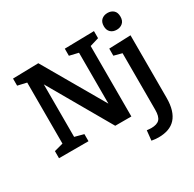

<svg xmlns="http://www.w3.org/2000/svg" viewBox="-210 -992 1469 1455"><g transform="rotate(-30 525.0 -264.5)"><path d="M493 -697 751 -702V-640L655 -611L673 -638V0H532L203 -572L220 -573V-62L201 -88L298 -62V0H40V-62L137 -88L118 -62V-637L131 -614L40 -635V-697L264 -702L589 -140H571V-638L590 -612L493 -635ZM774 241Q759 241 744.5 239.5Q730 238 713 235L722 149Q733 150 742.5 151Q752 152 760 152Q811 152 833 128.5Q855 105 855 47V-460L868 -445L785 -467V-529L975 -536V10Q975 71 961.5 114.5Q948 158 922.5 186Q897 214 859.5 227.5Q822 241 774 241ZM907 -624Q874 -624 854 -643Q834 -662 834 -696Q834 -733 855 -751.5Q876 -770 908 -770Q939 -770 959.5 -752Q980 -734 980 -697Q980 -661 959 -642.5Q938 -624 907 -624Z"/></g></svg>

Font: Bitter Thin SemiBold
Style: Regular
Weight: 600
Version: Version 2.002